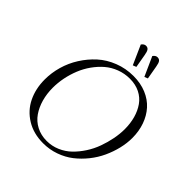

<svg xmlns="http://www.w3.org/2000/svg" viewBox="-241 -1067 1237 1237"><g transform="rotate(45 377.5 -449.0)"><path d="M68.8 -291Q68.8 -351.1 85.9 -411.1Q103 -471.2 137 -524.9Q170.9 -578.6 217 -620.4Q263.2 -662.1 325.7 -686.5Q388.2 -710.9 458 -710.9Q522.9 -710.9 575.7 -689Q628.4 -667 663.1 -628.2Q697.8 -589.4 716.3 -536.9Q734.9 -484.4 734.9 -422.9Q734.9 -375.5 722.9 -325.4Q710.9 -275.4 688.7 -227.3Q666.5 -179.2 632.6 -136.7Q598.6 -94.2 557.4 -62Q516.1 -29.8 462.9 -11Q409.7 7.8 352.1 7.8Q264.6 7.8 199.5 -32.2Q134.3 -72.3 101.6 -139.4Q68.8 -206.5 68.8 -291ZM143.1 -289.1Q143.1 -234.4 156.7 -186Q170.4 -137.7 196.3 -100.1Q222.2 -62.5 263.9 -40.8Q305.7 -19 357.9 -19Q405.3 -19 448.2 -37.6Q491.2 -56.2 523.4 -87.4Q555.7 -118.7 582.3 -159.7Q608.9 -200.7 625.5 -246.6Q642.1 -292.5 651.1 -338.9Q660.2 -385.3 660.2 -428.2Q660.2 -481 647.5 -526.4Q634.8 -571.8 610.1 -606.9Q585.4 -642.1 545.4 -662.1Q505.4 -682.1 454.1 -682.1Q405.8 -682.1 362.1 -665.5Q318.4 -648.9 284.9 -620.1Q251.5 -591.3 224.1 -553Q196.8 -514.6 179.2 -470.9Q161.6 -427.2 152.3 -380.9Q143.1 -334.5 143.1 -289.1ZM347.2 -887.2Q360.4 -905.8 377 -905.8Q392.6 -905.8 400.6 -895Q408.7 -884.3 413.1 -856.9L429.2 -765.1L405.8 -755.9ZM452.1 -887.2Q465.3 -905.8 481.9 -905.8Q497.6 -905.8 505.6 -895Q513.7 -884.3 518.1 -856.9L534.2 -765.1L511.2 -755.9Z"/></g></svg>

Font: Dihjauti
Style: Italic
Weight: 400
Italic angle: -9°
Designer: T. Christopher White
Version: Version 3.0.0